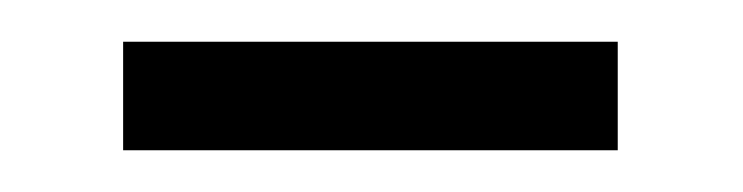

<svg xmlns="http://www.w3.org/2000/svg" viewBox="-20 -400 356 92"><path d="M39 -328H276V-380H39Z"/></svg>

Font: Noto Sans Tamil UI SemiCondensed Light
Style: Regular
Weight: 300
Width: 4
Designer: Jelle Bosma - Monotype Design Team
Foundry: Monotype Imaging Inc.
Version: Version 2.004